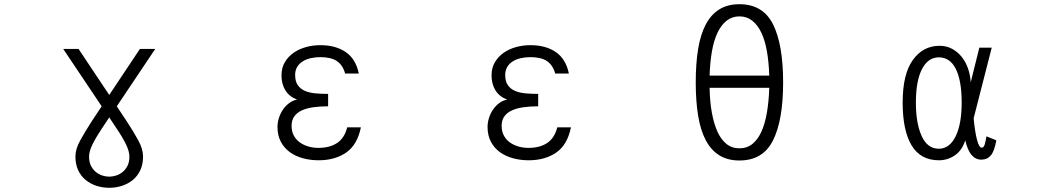

<svg xmlns="http://www.w3.org/2000/svg" viewBox="-20 -709 5040 914"><path d="M596 37Q596 12 580.5 -20.5Q565 -53 534 -99L500 -150L466 -99Q436 -54 420 -21Q404 12 404 37Q404 62 413 80Q422 98 436 109.5Q450 121 467 126.5Q484 132 500 132Q516 132 533 126.5Q550 121 564 109.5Q578 98 587 80Q596 62 596 37ZM719 -476 536 -203 583 -132Q616 -82 638.5 -40.5Q661 1 661 36Q661 73 648 101Q635 129 612.5 147.5Q590 166 561 175.5Q532 185 500 185Q468 185 439 175.5Q410 166 387.5 147.5Q365 129 352 101Q339 73 339 36Q339 1 361.5 -40Q384 -81 417 -132L464 -203L281 -476H354L500 -257L646 -476Z M1698 -103Q1681 -19 1627.5 17.5Q1574 54 1497 54Q1458 54 1422.5 44.5Q1387 35 1360 15.5Q1333 -4 1317 -34Q1301 -64 1301 -105Q1301 -126 1308 -148Q1315 -170 1327.5 -188Q1340 -206 1357 -218.5Q1374 -231 1394 -235Q1357 -249 1338.5 -279Q1320 -309 1320 -350Q1320 -386 1336 -413Q1352 -440 1378 -458Q1404 -476 1437 -485Q1470 -494 1505 -494Q1578 -494 1626 -461Q1674 -428 1688 -359H1623Q1612 -399 1584 -418Q1556 -437 1505 -437Q1481 -437 1459 -432Q1437 -427 1420.5 -416.5Q1404 -406 1394.5 -390Q1385 -374 1385 -352Q1385 -321 1398 -303Q1411 -285 1432.5 -276Q1454 -267 1482.5 -264.5Q1511 -262 1542 -262V-203Q1504 -203 1472 -198.5Q1440 -194 1417 -183.5Q1394 -173 1381 -155Q1368 -137 1368 -110Q1368 -83 1379 -63Q1390 -43 1408 -30.5Q1426 -18 1448.5 -11.5Q1471 -5 1495 -5Q1550 -5 1585 -28.5Q1620 -52 1633 -103Z M2698 -103Q2681 -19 2627.5 17.5Q2574 54 2497 54Q2458 54 2422.5 44.5Q2387 35 2360 15.5Q2333 -4 2317 -34Q2301 -64 2301 -105Q2301 -126 2308 -148Q2315 -170 2327.5 -188Q2340 -206 2357 -218.5Q2374 -231 2394 -235Q2357 -249 2338.5 -279Q2320 -309 2320 -350Q2320 -386 2336 -413Q2352 -440 2378 -458Q2404 -476 2437 -485Q2470 -494 2505 -494Q2578 -494 2626 -461Q2674 -428 2688 -359H2623Q2612 -399 2584 -418Q2556 -437 2505 -437Q2481 -437 2459 -432Q2437 -427 2420.5 -416.5Q2404 -406 2394.5 -390Q2385 -374 2385 -352Q2385 -321 2398 -303Q2411 -285 2432.5 -276Q2454 -267 2482.5 -264.5Q2511 -262 2542 -262V-203Q2504 -203 2472 -198.5Q2440 -194 2417 -183.5Q2394 -173 2381 -155Q2368 -137 2368 -110Q2368 -83 2379 -63Q2390 -43 2408 -30.5Q2426 -18 2448.5 -11.5Q2471 -5 2495 -5Q2550 -5 2585 -28.5Q2620 -52 2633 -103Z M3358 -291Q3359 -227 3368.5 -174Q3378 -121 3395 -83Q3412 -45 3438 -24Q3464 -3 3500 -3Q3536 -3 3562 -24Q3588 -45 3605 -83Q3622 -121 3631 -174Q3640 -227 3642 -291ZM3642 -349Q3640 -412 3631 -464Q3622 -516 3604.5 -553Q3587 -590 3561 -610.5Q3535 -631 3500 -631Q3465 -631 3439 -610.5Q3413 -590 3395.5 -553Q3378 -516 3369 -464Q3360 -412 3358 -349ZM3708 -317Q3708 -137 3660 -41Q3612 55 3500 55Q3444 55 3404.5 30.5Q3365 6 3340 -41Q3315 -88 3303.5 -157.5Q3292 -227 3292 -317Q3292 -407 3303.5 -476.5Q3315 -546 3340 -593Q3365 -640 3404.5 -664.5Q3444 -689 3500 -689Q3612 -689 3660 -593Q3708 -497 3708 -317Z M4558 -221Q4558 -324 4530.5 -380Q4503 -436 4449 -436Q4398 -436 4369 -380Q4340 -324 4340 -221Q4340 -122 4367.5 -61.5Q4395 -1 4449 -1Q4500 -1 4529 -59.5Q4558 -118 4558 -221ZM4723 -41Q4714 10 4697 30.5Q4680 51 4651 51Q4596 51 4575 -41Q4560 7 4525.5 30.5Q4491 54 4450 54Q4362 54 4319.5 -17Q4277 -88 4277 -221Q4277 -356 4325.5 -423.5Q4374 -491 4453 -491Q4485 -491 4511.5 -477Q4538 -463 4557.5 -439Q4577 -415 4588 -383.5Q4599 -352 4601 -317L4642 -482H4701L4615 -146Q4621 -81 4631 -43.5Q4641 -6 4653 -6Q4663 -6 4667.5 -21Q4672 -36 4676 -60Z"/></svg>

Font: NanumGothicCoding
Style: Regular
Weight: 400
Monospace: yes
Designer: Kwon Bruce; Nicolas Noh; Sung-woo Choi; Go-un Cha; Soo-hyun Park;
Foundry: NHN Corporation
Version: Version 2.000;PS 1;hotconv 1.0.49;makeotf.lib2.0.14853